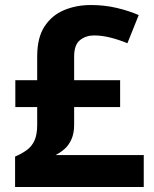

<svg xmlns="http://www.w3.org/2000/svg" viewBox="-20 -744 612 764"><path d="M342 -724Q396 -724 444.5 -712.5Q493 -701 532 -684L487 -572Q453 -586 419 -594.5Q385 -603 354 -603Q322 -603 298.5 -584.5Q275 -566 275 -519V-425H458V-318H275V-248Q275 -213 264 -189Q253 -165 236 -150.5Q219 -136 201 -127H552V0H40V-121Q68 -133 87.5 -147.5Q107 -162 117.5 -185.5Q128 -209 128 -247V-318H41V-425H128V-520Q128 -594 157 -638.5Q186 -683 234.5 -703.5Q283 -724 342 -724Z"/></svg>

Font: Noto Sans Thaana
Style: Regular
Weight: 400
Designer: Monotype Design Team
Foundry: Monotype Imaging Inc.
Version: Version 2.001